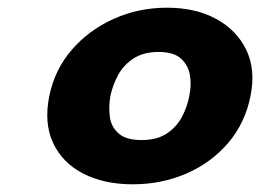

<svg xmlns="http://www.w3.org/2000/svg" viewBox="-20 -470 676 499"><path d="M325 9Q250 9 196 -19Q142 -47 118 -98.5Q94 -150 108 -220Q122 -289 166.5 -340.5Q211 -392 275.5 -421Q340 -450 414 -450Q488 -450 541.5 -421Q595 -392 620 -340.5Q645 -289 631 -220Q617 -150 573 -98.5Q529 -47 464.5 -19Q400 9 325 9ZM348 -106Q388 -106 413.5 -123Q439 -140 453 -166.5Q467 -193 472 -221Q478 -249 473.5 -275Q469 -301 450 -318Q431 -335 392 -335Q353 -335 327 -318Q301 -301 287 -275Q273 -249 267 -221Q262 -193 265.5 -166.5Q269 -140 288.5 -123Q308 -106 348 -106Z"/></svg>

Font: Teachers
Style: Italic
Weight: 400
Italic angle: -11°
Designer: Alfredo Marco Pradil, Chank Diesel
Version: Version 1.001